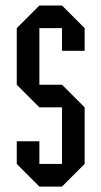

<svg xmlns="http://www.w3.org/2000/svg" viewBox="-20 -687 373 707"><path d="M41.7 -83.3V-166.7H125V-83.3H208.3V-291.7H125L41.7 -375V-583.3L125 -666.7H208.3L291.7 -583.3V-500H208.3V-583.3H125V-375H208.3L291.7 -291.7V-83.3L208.3 0H125Z"/></svg>

Font: Yulong
Style: Regular
Weight: 400
Designer: GGBotNet
Foundry: f0n7.com
Version: 1.00